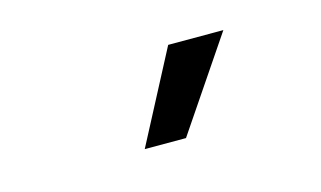

<svg xmlns="http://www.w3.org/2000/svg" viewBox="-37 -845 543 325"><g transform="rotate(-15 234.5 -683.0)"><path d="M269.5 -762.7H366.2L257.8 -602.5H185.5Z"/></g></svg>

Font: Pretendard Std Variable
Style: Regular
Weight: 400
Designer: Base glyphs from Inter by Rasmus Andersson; Hangeul glyphs from Noto Sans CJK(Source Han Sans) by Jang Soo-young and Kan
Foundry: Kil Hyung-jin
Version: Version 1.309;Glyphs 3.2 (3225)